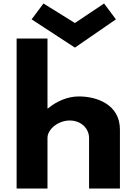

<svg xmlns="http://www.w3.org/2000/svg" viewBox="-20 -1081 783 1101"><path d="M75.3 0H252.3V-290C252.3 -341 315.2 -390 379.4 -390C448.3 -390 490.7 -341 490.7 -290V0H667.7V-338C667.7 -481 536.7 -528 432.6 -528C364.8 -528 303.1 -499 254.7 -459H252.3V-860H75.3ZM644.7 -970 576.7 -1061 409.6 -949 229.3 -1061 161.3 -970 409.6 -808Z"/></svg>

Font: Hussar
Style: BdSuprExt
Weight: 700
Foundry: Cannot Into Space Fonts
Version: Version 2.00